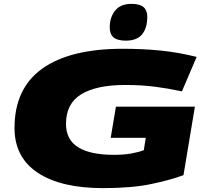

<svg xmlns="http://www.w3.org/2000/svg" viewBox="-20 -962 1065 992"><path d="M512 10Q295 10 175 -69.5Q55 -149 55 -301Q55 -505 198.5 -607.5Q342 -710 614 -710Q721 -710 812.5 -700.5Q904 -691 996 -668L920 -490Q850 -505 780.5 -514Q711 -523 626 -523Q479 -523 400 -475Q321 -427 321 -322Q321 -240 384 -201Q447 -162 568 -162Q620 -162 658.5 -169Q697 -176 723 -186L733 -250H552L579 -411H987L928 -57Q861 -32 760.5 -11Q660 10 512 10ZM630 -752Q586 -752 566.5 -769Q547 -786 547 -820Q547 -873 575 -907.5Q603 -942 659 -942Q703 -942 722 -925Q741 -908 741 -875Q741 -818 714.5 -785Q688 -752 630 -752Z"/></svg>

Font: Georama ExtraExtended ExtraBold
Style: Italic
Weight: 800
Width: 8
Italic angle: -9°
Designer: Jean-Baptiste Levee
Foundry: Production Type
Version: Version 1.000